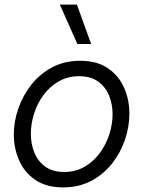

<svg xmlns="http://www.w3.org/2000/svg" viewBox="-20 -804 629 834"><path d="M316 -613 240 -784H314L376 -613ZM254 10Q181 10 133.5 -22.5Q86 -55 63 -107.5Q40 -160 40 -220Q40 -276 59.5 -332.5Q79 -389 116 -436Q153 -483 206.5 -511.5Q260 -540 328 -540Q402 -540 449 -507.5Q496 -475 519 -423Q542 -371 542 -310Q542 -254 523 -197.5Q504 -141 467 -94Q430 -47 376.5 -18.5Q323 10 254 10ZM258 -57Q308 -57 347 -79.5Q386 -102 413 -138.5Q440 -175 454.5 -219.5Q469 -264 469 -308Q469 -352 453.5 -389.5Q438 -427 406 -450Q374 -473 324 -473Q275 -473 236 -451Q197 -429 169.5 -392Q142 -355 128 -310.5Q114 -266 114 -222Q114 -178 129.5 -140.5Q145 -103 177 -80Q209 -57 258 -57Z"/></svg>

Font: Be Vietnam Pro Light
Style: Italic
Weight: 300
Italic angle: -12°
Designer: Lam Bao, Tony Le, Vietanh Nguyen
Foundry: Yellow Type Foundry
Version: Version 1.002; ttfautohint (v1.8.3)